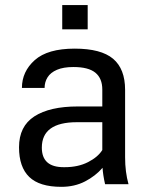

<svg xmlns="http://www.w3.org/2000/svg" viewBox="-20 -731 588 762"><path d="M237 -67.5Q290 -67.5 329.2 -87.5Q368.5 -107.5 386 -135.5V-246H285.5Q146 -246 146 -145Q146 -67.5 232.5 -67.5ZM223.5 10.5Q136.5 10.5 96 -28.8Q55.5 -68 55.5 -146.5Q55.5 -230 116.5 -269.2Q177.5 -308.5 288.5 -308.5H386V-375.5Q386 -420 358.5 -442.5Q331 -465 271.5 -465Q231.5 -465 206 -454Q180.5 -443 168.8 -424.2Q157 -405.5 157 -382H67Q67 -447 118 -492.5Q169 -538 276.5 -538Q381 -538 428.8 -497.8Q476.5 -457.5 476.5 -374.5V-106.5Q476.5 -48.5 490 0H397Q388.5 -38 387 -65Q359 -32.5 317.5 -11Q276 10.5 223.5 10.5ZM328 -614.5H227V-711H328Z"/></svg>

Font: Roberto Sans
Style: Regular
Weight: 400
Designer: Google (font) & Cristiano Sobral (main changes)
Version: Version 1.500; ttfautohint (v1.8.4.7-5d5b-dirty)